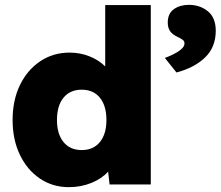

<svg xmlns="http://www.w3.org/2000/svg" viewBox="-20 -761 910 792"><path d="M264 11Q197 11 144.5 -24.5Q92 -60 62 -122.5Q32 -185 32 -266Q32 -347 62 -409.5Q92 -472 145.5 -508Q199 -544 267 -544Q311 -544 349.5 -528.5Q388 -513 414 -487V-740H602V0H432L426 -53Q400 -24 357 -6.5Q314 11 264 11ZM317 -142Q365 -142 392 -175Q419 -208 419 -266Q419 -325 392 -358Q365 -391 317 -391Q269 -391 242 -358Q215 -325 215 -266Q215 -208 242 -175Q269 -142 317 -142ZM708 -462 660 -522Q674 -527 693 -536Q712 -545 726.5 -557Q741 -569 741 -582Q741 -591 734 -596.5Q727 -602 714 -608Q692 -618 682 -632Q672 -646 672 -668Q672 -705 697 -723Q722 -741 759 -741Q805 -741 837.5 -714.5Q870 -688 870 -634Q870 -567 826.5 -524.5Q783 -482 708 -462Z"/></svg>

Font: Lexend Deca ExtraBold
Style: Regular
Weight: 800
Designer: Bonnie Shaver-Troup, Thomas Jockin
Foundry: Lexend
Version: Version 1.008; ttfautohint (v1.8.4.7-5d5b)